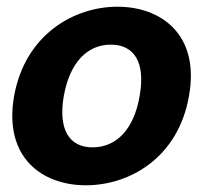

<svg xmlns="http://www.w3.org/2000/svg" viewBox="-20 -536 641 572"><path d="M236 16C366 16 511 -66 543 -250C576 -433 460 -516 330 -516C200 -516 55 -433 22 -250C-10 -66 106 16 236 16ZM170 -250C188 -350 240 -403 310 -403C380 -403 414 -350 396 -250C379 -150 326 -97 256 -97C186 -97 153 -150 170 -250Z"/></svg>

Font: Uncut Sans
Style: Bold Italic
Weight: 700
Italic angle: -10°
Designer: Kasper Nordkvist
Foundry: Uncut Type
Version: Version 1.111;FEAKit 1.0